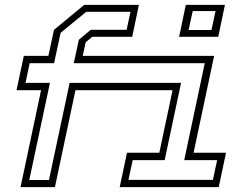

<svg xmlns="http://www.w3.org/2000/svg" viewBox="-20 -770 1000 790"><path d="M64.5 0 149 -399H48L78 -540H179L202 -647L326.5 -750H551.5L524 -618.5H359.5L332.5 -596L320.5 -540H861L776.5 -141.5H910L880 0H472.5L502.5 -141.5H635.5L690 -399H290.5L206 0ZM100.5 -29.5H181.5L266.5 -429H725L657.5 -111H526L508.5 -30H856L873.5 -111H738L822.5 -510H283.5L304.5 -606.5L353.5 -647.5H501L517 -721.5H335L229.5 -635L202.5 -510H102L85 -429H185.5ZM717 -618.5 744.5 -750H905.5L878 -618.5ZM756 -646.5H850L867 -724.5H773Z"/></svg>

Font: Tourney Light
Style: Italic
Weight: 300
Italic angle: -12°
Version: Version 1.015